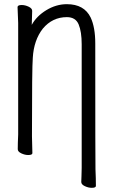

<svg xmlns="http://www.w3.org/2000/svg" viewBox="-20 -731 540 919"><path d="M419 168Q403 168 386 160Q369 152 369 140Q370 132 370 112.5Q370 93 371 73V-519Q371 -579 356.5 -614Q342 -649 300 -649Q231 -649 185 -594Q142 -539 137 -455Q133 -410 133 -79Q133 -56 135 2Q135 11 115 11Q99 11 82 3Q65 -5 65 -17Q65 -44 67 -88V-621Q64 -684 64 -697Q64 -707 84 -707Q100 -707 117 -699Q134 -691 134 -679L132 -612Q155 -654 202 -682.5Q249 -711 300 -711Q383 -711 414 -647Q436 -600 436 -523Q436 58 437 79Q439 124 439 159Q439 168 419 168Z"/></svg>

Font: Moon Stars Kai T HW
Style: Regular
Weight: 400
Designer: GuiWonder
Version: Version 1.101